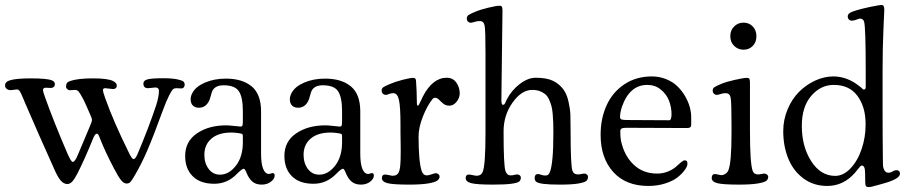

<svg xmlns="http://www.w3.org/2000/svg" viewBox="-38 -735 3644 772"><path d="M589.4 -310.1Q601.1 -346.7 601.1 -369.1Q601.1 -383.3 586.4 -383.3Q583 -383.3 572.3 -381.8Q561.5 -380.4 556.6 -380.4Q538.6 -380.4 538.6 -399.4Q538.6 -411.1 554.7 -415.8Q570.8 -420.4 617.7 -420.4Q654.3 -420.4 674.8 -416Q695.3 -411.6 700 -406.7Q704.6 -401.9 704.6 -394Q704.6 -388.2 700.9 -383.8Q697.3 -379.4 691.4 -379.4Q688 -379.4 682.1 -379.9Q676.3 -380.4 670.4 -380.4Q663.1 -380.4 657.7 -376Q652.3 -371.6 641.8 -350.8Q631.3 -330.1 616.2 -289.6Q578.6 -186.5 554.4 -130.4Q530.3 -74.2 502.4 -27.3Q490.7 -7.3 485.4 -2.2Q480 2.9 470.7 2.9Q460.4 2.9 449.7 -9.5Q439 -22 422.4 -53.7Q384.8 -124.5 363.3 -180.2Q358.9 -191.4 356.9 -194.3Q355 -197.3 350.6 -197.3Q343.8 -197.3 335.4 -175.8Q300.3 -89.8 273.4 -37.6Q262.2 -15.6 252.9 -5.4Q243.7 4.9 232.4 4.9Q218.8 4.9 206.8 -8.3Q194.8 -21.5 180.7 -53.7Q113.8 -202.6 62.5 -321.8Q60.5 -327.1 57.1 -335Q53.7 -342.8 52 -346.7Q50.3 -350.6 47.9 -356.2Q45.4 -361.8 43.7 -364.7Q42 -367.7 39.8 -370.4Q37.6 -373 35.2 -374.3Q32.7 -375.5 30.3 -375.5Q26.4 -375.5 18.1 -374Q9.8 -372.6 3.4 -372.6Q-4.9 -372.6 -11.2 -377.9Q-17.6 -383.3 -17.6 -391.1Q-17.6 -406.2 0.5 -411.6Q24.9 -419.9 85.4 -419.9Q154.3 -419.9 172.4 -411.1Q182.6 -406.2 182.6 -397Q182.6 -388.7 177.5 -385Q172.4 -381.3 166.5 -381.3Q165 -381.3 156.5 -381.8Q147.9 -382.3 146 -382.3Q134.8 -382.3 134.8 -372.6Q134.8 -366.7 143.1 -344.2Q177.7 -246.6 232.4 -119.6Q247.6 -84 254.4 -84Q263.7 -84 275.4 -113.3Q284.7 -134.8 299.8 -171.1Q314.9 -207.5 323.7 -228Q332 -247.6 332 -252.4Q332 -257.8 325.7 -272Q324.2 -274.9 313.2 -300.5Q302.2 -326.2 296.4 -336.9Q283.2 -361.3 277.8 -367.4Q272.5 -373.5 262.7 -373.5Q258.3 -373.5 252 -372.8Q245.6 -372.1 242.7 -372.1Q236.8 -372.1 232.2 -376.7Q227.5 -381.3 227.5 -387.7Q227.5 -404.3 243.7 -409.2Q274.9 -419.9 335.4 -419.9Q397.5 -419.9 417.5 -408.7Q428.7 -402.3 430.7 -396Q431.6 -393.1 431.6 -389.6Q431.6 -383.8 427.5 -380.4Q423.3 -377 416.5 -377Q412.6 -377 400.9 -378.7Q389.2 -380.4 384.8 -380.4Q376 -380.4 376 -373Q376 -364.7 385.7 -338.4Q418.9 -245.1 480 -121.6Q492.2 -95.2 499.5 -95.2Q506.3 -95.2 515.1 -115.7Q559.6 -220.7 589.4 -310.1Z M728.5 -335.9Q728.5 -348.6 735.8 -361.8Q749.5 -387.2 786.6 -403.1Q823.7 -418.9 870.6 -418.9Q936 -418.9 973.9 -387.7Q1011.7 -356.4 1011.7 -287.1V-117.2Q1011.7 -77.1 1020 -56.4Q1028.3 -35.6 1043.5 -35.6Q1047.4 -35.6 1051.5 -37.4Q1055.7 -39.1 1057.6 -39.1Q1066.4 -39.1 1066.4 -29.3Q1066.4 -15.6 1051 -4.2Q1035.6 7.3 1014.6 7.3Q991.2 7.3 977.3 -4.4Q963.4 -16.1 954.6 -37.1Q946.8 -56.6 942.4 -56.6Q935.1 -56.6 915.5 -36.6Q876.5 3.9 823.7 3.9Q767.1 3.9 736.8 -26.4Q706.5 -56.6 706.5 -107.9Q706.5 -166.5 753.9 -198.7Q801.3 -231 871.6 -231Q882.8 -231 904.1 -228.5Q925.3 -226.1 928.7 -226.1Q935.1 -226.1 936.8 -230.2Q938.5 -234.4 938.5 -248.5V-288.1Q938.5 -342.8 922.9 -367.4Q907.2 -392.1 860.8 -392.1Q828.1 -392.1 816.4 -370.6Q813.5 -365.2 809.8 -350.6Q806.2 -335.9 801.8 -327.6Q788.1 -301.8 761.7 -301.8Q746.1 -301.8 737.3 -310.8Q728.5 -319.8 728.5 -335.9ZM938.5 -163.1V-184.6Q938.5 -193.8 936.8 -195.6Q935.1 -197.3 924.8 -199.2Q906.2 -202.1 892.6 -202.1Q840.3 -202.1 812 -177.5Q783.7 -152.8 783.7 -112.8Q783.7 -78.6 801 -55.7Q818.4 -32.7 846.7 -32.7Q882.3 -32.7 910.4 -68.6Q938.5 -104.5 938.5 -163.1Z M1127.4 -335.9Q1127.4 -348.6 1134.8 -361.8Q1148.4 -387.2 1185.5 -403.1Q1222.7 -418.9 1269.5 -418.9Q1335 -418.9 1372.8 -387.7Q1410.6 -356.4 1410.6 -287.1V-117.2Q1410.6 -77.1 1418.9 -56.4Q1427.2 -35.6 1442.4 -35.6Q1446.3 -35.6 1450.4 -37.4Q1454.6 -39.1 1456.5 -39.1Q1465.3 -39.1 1465.3 -29.3Q1465.3 -15.6 1450 -4.2Q1434.6 7.3 1413.6 7.3Q1390.1 7.3 1376.2 -4.4Q1362.3 -16.1 1353.5 -37.1Q1345.7 -56.6 1341.3 -56.6Q1334 -56.6 1314.5 -36.6Q1275.4 3.9 1222.7 3.9Q1166 3.9 1135.7 -26.4Q1105.5 -56.6 1105.5 -107.9Q1105.5 -166.5 1152.8 -198.7Q1200.2 -231 1270.5 -231Q1281.7 -231 1303 -228.5Q1324.2 -226.1 1327.6 -226.1Q1334 -226.1 1335.7 -230.2Q1337.4 -234.4 1337.4 -248.5V-288.1Q1337.4 -342.8 1321.8 -367.4Q1306.2 -392.1 1259.8 -392.1Q1227.1 -392.1 1215.3 -370.6Q1212.4 -365.2 1208.7 -350.6Q1205.1 -335.9 1200.7 -327.6Q1187 -301.8 1160.6 -301.8Q1145 -301.8 1136.2 -310.8Q1127.4 -319.8 1127.4 -335.9ZM1337.4 -163.1V-184.6Q1337.4 -193.8 1335.7 -195.6Q1334 -197.3 1323.7 -199.2Q1305.2 -202.1 1291.5 -202.1Q1239.3 -202.1 1210.9 -177.5Q1182.6 -152.8 1182.6 -112.8Q1182.6 -78.6 1200 -55.7Q1217.3 -32.7 1245.6 -32.7Q1281.2 -32.7 1309.3 -68.6Q1337.4 -104.5 1337.4 -163.1Z M1572.3 -200.7V-234.4Q1572.3 -305.2 1566.2 -332.8Q1560.1 -360.4 1543.5 -360.4Q1533.7 -360.4 1525.6 -356.9Q1517.6 -353.5 1513.7 -353.5Q1506.3 -353.5 1501.5 -358.4Q1496.6 -363.3 1496.6 -370.6Q1496.6 -379.4 1502.9 -384Q1509.3 -388.7 1529.3 -397Q1550.3 -406.2 1580.8 -414.1Q1611.3 -421.9 1623.5 -421.9Q1628.9 -421.9 1631.3 -419.2Q1633.8 -416.5 1634.3 -413.6Q1634.8 -410.6 1635.3 -401.9Q1637.7 -365.2 1637.7 -341.8Q1637.7 -321.8 1638.4 -315.9Q1639.2 -310.1 1642.6 -310.1Q1644 -310.1 1647.2 -315.7Q1650.4 -321.3 1655.3 -332Q1660.2 -342.8 1661.6 -345.7Q1700.7 -422.4 1758.3 -422.4Q1783.2 -422.4 1796.9 -402.8Q1810.5 -383.3 1810.5 -359.9Q1810.5 -341.8 1797.9 -325.9Q1785.2 -310.1 1768.6 -310.1Q1754.4 -310.1 1744.6 -318.1Q1734.9 -326.2 1727.3 -334Q1719.7 -341.8 1711.4 -341.8Q1705.1 -341.8 1701.7 -337.4Q1679.7 -310.5 1662.4 -266.4Q1645 -222.2 1645 -187Q1645 -86.4 1657.2 -48.3Q1663.1 -29.8 1678.7 -29.8Q1685.1 -29.8 1697.5 -34.2Q1710 -38.6 1714.4 -38.6Q1719.7 -38.6 1724.6 -34.7Q1729.5 -30.8 1729.5 -25.4Q1729.5 -15.6 1720.2 -8.8Q1710.9 -2 1682.9 2.7Q1654.8 7.3 1607.4 7.3Q1542.5 7.3 1520 1.5Q1497.6 -4.4 1497.6 -19Q1497.6 -33.2 1510.3 -33.2Q1514.6 -33.2 1526.1 -30.8Q1537.6 -28.3 1541.5 -28.3Q1559.1 -28.3 1565.4 -42.5Q1568.8 -49.3 1570.6 -63Q1572.3 -76.7 1572.8 -95.7Q1573.2 -114.7 1573.2 -131.1Q1573.2 -147.5 1572.8 -169.2Q1572.3 -190.9 1572.3 -200.7Z M1914.1 -200.7V-524.4Q1914.1 -613.8 1910.6 -632.1Q1907.2 -650.4 1890.6 -650.4Q1880.9 -650.4 1870.1 -647Q1859.4 -643.6 1855.5 -643.6Q1848.1 -643.6 1843.5 -648.4Q1838.9 -653.3 1838.9 -660.6Q1838.9 -669.4 1845.2 -674.1Q1851.6 -678.7 1871.1 -687Q1891.6 -695.8 1924.6 -703.9Q1957.5 -711.9 1970.2 -711.9Q1978 -711.9 1980.2 -707.5Q1982.4 -703.1 1982.4 -691.9Q1982.4 -681.6 1980.2 -517.8Q1978 -354 1978 -332.5Q1978 -313.5 1984.4 -313.5Q1986.8 -313.5 1988.5 -314.5Q1990.2 -315.4 1991.7 -317.9Q1993.2 -320.3 1994.1 -322.5Q1995.1 -324.7 1996.8 -328.9Q1998.5 -333 2000 -335.4Q2018.6 -371.6 2051.5 -397Q2084.5 -422.4 2115.7 -422.4Q2159.2 -422.4 2184.8 -410.4Q2210.4 -398.4 2228 -374.5Q2241.2 -356 2247.8 -326.7Q2254.4 -297.4 2255.4 -274.4Q2256.3 -251.5 2256.3 -207Q2256.3 -68.4 2263.7 -48.3Q2268.6 -33.7 2285.6 -33.7Q2292 -33.7 2299.8 -35.4Q2307.6 -37.1 2312 -37.1Q2317.4 -37.1 2321.8 -33.4Q2326.2 -29.8 2326.2 -23.9Q2326.2 -13.7 2319.6 -7.6Q2313 -1.5 2287.4 2.9Q2261.7 7.3 2214.4 7.3Q2170.4 7.3 2147.9 4.4Q2125.5 1.5 2118.7 -3.7Q2111.8 -8.8 2111.8 -19Q2111.8 -35.2 2125 -35.2Q2129.4 -35.2 2138.4 -32.2Q2147.5 -29.3 2151.4 -29.3Q2157.2 -29.3 2160.4 -29.8Q2163.6 -30.3 2167 -33.4Q2170.4 -36.6 2172.9 -43Q2187 -77.6 2187 -200.7Q2187 -225.1 2186.5 -241.2Q2186 -257.3 2184.3 -277.1Q2182.6 -296.9 2179 -309.8Q2175.3 -322.8 2169.2 -335.9Q2163.1 -349.1 2154.1 -356.4Q2145 -363.8 2132.1 -368.7Q2119.1 -373.5 2102.1 -373.5Q2059.1 -373.5 2022.9 -322.5Q1986.8 -271.5 1986.8 -207Q1986.8 -71.3 1994.1 -48.3Q2000 -29.8 2015.6 -29.8Q2022 -29.8 2029.8 -31.7Q2037.6 -33.7 2042 -33.7Q2047.4 -33.7 2051.8 -30Q2056.2 -26.4 2056.2 -20.5Q2056.2 -10.3 2049.3 -4.9Q2042.5 0.5 2017.6 3.9Q1992.7 7.3 1944.3 7.3Q1879.4 7.3 1856.9 1.5Q1834.5 -4.4 1834.5 -19Q1834.5 -33.2 1847.2 -33.2Q1851.6 -33.2 1863 -30.8Q1874.5 -28.3 1878.4 -28.3Q1896 -28.3 1902.3 -42.5Q1914.1 -67.4 1914.1 -200.7Z M2583 -427.7Q2613.8 -427.7 2640.6 -416.7Q2667.5 -405.8 2685.5 -388.2Q2703.6 -370.6 2716.6 -348.4Q2729.5 -326.2 2735.4 -304.7Q2741.2 -283.2 2741.2 -263.7V-232.9Q2741.2 -220.2 2726.1 -220.2L2479 -221.2Q2466.3 -221.2 2461.2 -218Q2456.1 -214.8 2456.1 -207.5Q2456.1 -182.1 2459 -168.5Q2472.2 -108.4 2510 -72.8Q2547.9 -37.1 2604 -37.1Q2627.4 -37.1 2647.7 -45.4Q2668 -53.7 2679 -63.7Q2689.9 -73.7 2699.7 -82Q2709.5 -90.3 2714.8 -90.3Q2720.7 -90.3 2723.4 -87.4Q2726.1 -84.5 2726.1 -76.7Q2726.1 -66.4 2715.8 -52Q2705.6 -37.6 2687.3 -22.7Q2668.9 -7.8 2637.5 2.4Q2606 12.7 2568.8 12.7Q2478.5 12.7 2427.7 -43.5Q2377 -99.6 2377 -192.9Q2377 -259.3 2401.4 -312.3Q2425.8 -365.2 2473.1 -396.5Q2520.5 -427.7 2583 -427.7ZM2652.8 -251.5Q2662.1 -251.5 2662.1 -276.4Q2662.1 -303.7 2652.1 -329.8Q2642.1 -356 2619.1 -374.8Q2596.2 -393.6 2564.9 -393.6Q2493.7 -393.6 2462.9 -306.2Q2455.1 -282.7 2455.1 -264.2Q2455.1 -256.3 2461.9 -254.4Q2468.8 -252.4 2486.8 -252.4Z M2898.4 -589.4Q2898.4 -613.8 2914.1 -628.9Q2929.7 -644 2951.7 -644Q2973.6 -644 2988.5 -628.9Q3003.4 -613.8 3003.4 -589.4Q3003.4 -564.9 2988.5 -550Q2973.6 -535.2 2951.7 -535.2Q2929.7 -535.2 2914.1 -550.3Q2898.4 -565.4 2898.4 -589.4ZM2903.3 -200.7V-234.4Q2903.3 -323.2 2899.9 -341.8Q2896.5 -360.4 2879.4 -360.4Q2869.6 -360.4 2859.1 -356.9Q2848.6 -353.5 2844.7 -353.5Q2837.4 -353.5 2832.5 -358.4Q2827.6 -363.3 2827.6 -370.6Q2827.6 -379.4 2834 -384Q2840.3 -388.7 2860.4 -397Q2880.4 -405.8 2916.3 -413.8Q2952.1 -421.9 2965.3 -421.9Q2973.1 -421.9 2975.3 -417.5Q2977.5 -413.1 2977.5 -401.9V-207Q2977.5 -78.1 2988.3 -48.3Q2993.2 -33.7 3009.8 -33.7Q3016.1 -33.7 3023.7 -35.4Q3031.2 -37.1 3035.6 -37.1Q3041 -37.1 3045.9 -33.2Q3050.8 -29.3 3050.8 -23.9Q3050.8 -13.7 3042.7 -7.6Q3034.7 -1.5 3007.8 2.9Q2981 7.3 2933.6 7.3Q2868.7 7.3 2846.2 1.5Q2823.7 -4.4 2823.7 -19Q2823.7 -35.2 2836.4 -35.2Q2840.8 -35.2 2849.9 -33Q2858.9 -30.8 2862.8 -30.8Q2870.6 -30.8 2878.7 -35.9Q2886.7 -41 2890.6 -50.3Q2903.3 -80.1 2903.3 -200.7Z M3111.3 -208Q3111.3 -253.9 3128.9 -295.7Q3146.5 -337.4 3174.8 -365.7Q3203.1 -394 3239.5 -410.9Q3275.9 -427.7 3312.5 -427.7Q3369.1 -427.7 3418.5 -387.7Q3421.9 -385.3 3425.3 -382.3Q3428.7 -379.4 3429.9 -377.9Q3431.2 -376.5 3432.9 -375.7Q3434.6 -375 3436 -375Q3442.9 -375 3442.9 -385.7V-450.7Q3442.9 -624.5 3436.5 -647.5Q3432.6 -660.2 3419.9 -660.2Q3416 -660.2 3405.8 -656Q3395.5 -651.9 3387.2 -651.9Q3379.9 -651.9 3375.2 -656.7Q3370.6 -661.6 3370.6 -668.9Q3370.6 -676.8 3377.9 -682.1Q3385.3 -687.5 3403.3 -692.9Q3425.3 -699.7 3460.9 -707.3Q3496.6 -714.8 3507.8 -714.8Q3517.6 -714.8 3517.6 -695.3Q3517.6 -691.9 3514.2 -617.9Q3510.7 -543.9 3510.7 -446.8V-301.8Q3510.7 -245.6 3511 -194.1Q3511.2 -142.6 3511.7 -111.6Q3512.2 -80.6 3512.2 -73.7Q3512.2 -61 3517.8 -50.8Q3523.4 -40.5 3534.2 -40.5Q3543 -40.5 3551 -45.7Q3559.1 -50.8 3565.9 -50.8Q3580.6 -50.8 3580.6 -36.1Q3580.6 -15.1 3510.3 3.9Q3504.4 5.4 3490.2 9.5Q3476.1 13.7 3468 15.4Q3460 17.1 3454.1 17.1Q3446.3 17.1 3443.6 12.9Q3440.9 8.8 3440.9 -4.4Q3440.9 -10.3 3440.7 -21Q3440.4 -31.7 3440.4 -38.6Q3440.4 -69.3 3427.7 -69.3Q3424.3 -69.3 3421.6 -66.9Q3418.9 -64.5 3412.4 -55.9Q3405.8 -47.4 3399.9 -40.5Q3353.5 12.7 3288.1 12.7Q3233.9 12.7 3193.1 -17.1Q3152.3 -46.9 3131.8 -96.7Q3111.3 -146.5 3111.3 -208ZM3320.3 -27.8Q3353.5 -27.8 3382.3 -58.6Q3411.1 -89.4 3426.8 -136.5Q3442.4 -183.6 3442.4 -232.4V-237.3Q3442.4 -304.7 3409.9 -349.1Q3377.4 -393.6 3314.5 -393.6Q3261.7 -393.6 3223.9 -349.6Q3186 -305.7 3186 -229Q3186 -145.5 3223.9 -86.7Q3261.7 -27.8 3320.3 -27.8Z"/></svg>

Font: Cooper*
Style: Regular
Weight: 400
Designer: Owen Earl
Foundry: indestructible type*
Version: Version 0.001